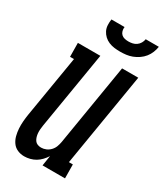

<svg xmlns="http://www.w3.org/2000/svg" viewBox="-234 -1043 971 1140"><g transform="rotate(30 251.0 -473.5)"><path d="M134 8Q109 8 87.5 -1.5Q66 -11 52.5 -30Q39 -49 33 -72.5Q27 -96 25.5 -120Q24 -144 26 -169Q28 -194 32 -219L102 -640H75L74 -735H228L140 -204Q138 -191 137 -178Q136 -165 137 -152.5Q138 -140 141.5 -128Q145 -116 152 -106Q159 -96 170.5 -91.5Q182 -87 195 -87Q212 -87 228.5 -94Q245 -101 257.5 -114.5Q270 -128 276 -144.5Q282 -161 285 -178L377 -735H488L382 -95H409L410 0H256L267 -70Q256 -53 242 -38Q228 -23 210.5 -12.5Q193 -2 173 3Q153 8 134 8ZM316 -815Q296 -815 276.5 -817.5Q257 -820 239 -827.5Q221 -835 207 -848Q193 -861 184.5 -878Q176 -895 175 -915Q174 -935 177 -955H267Q265 -941 268.5 -928Q272 -915 281 -906.5Q290 -898 303 -895Q316 -892 329 -892Q343 -892 357 -895Q371 -898 383 -906.5Q395 -915 402.5 -928Q410 -941 412 -955H502Q499 -935 491 -915Q483 -895 469.5 -878Q456 -861 437 -848Q418 -835 398 -827.5Q378 -820 357.5 -817.5Q337 -815 316 -815Z"/></g></svg>

Font: Iosevka QP
Style: Bold Italic
Weight: 700
Italic angle: -9°
Designer: Belleve Invis
Foundry: Belleve Invis
Version: Version 20.0.0; ttfautohint (v1.8.4)